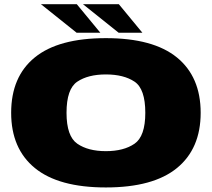

<svg xmlns="http://www.w3.org/2000/svg" viewBox="-20 -858 980 886"><path d="M468.5 7Q687 7 796.5 -82.5Q906 -172 906 -337.5Q906 -503.5 796.5 -592.8Q687 -682 468.5 -682Q250 -682 140.8 -593.2Q31.5 -504.5 31.5 -337.5Q31.5 -172 141 -82.5Q250.5 7 468.5 7ZM468.5 -160.5Q386.5 -160.5 336.8 -194.8Q287 -229 287 -337.5Q287 -448 336.8 -481.2Q386.5 -514.5 468.5 -514.5Q551 -514.5 600.8 -481.2Q650.5 -448 650.5 -337.5Q650.5 -229 600.8 -194.8Q551 -160.5 468.5 -160.5ZM527.5 -707H637L528.5 -838.5H363ZM333.5 -707H443L334.5 -838.5H169Z"/></svg>

Font: Anybody Expanded Black
Style: Regular
Weight: 900
Width: 7
Designer: Tyler Finck
Foundry: Etcetera Type Company
Version: Version 1.113;gftools[0.9.25]